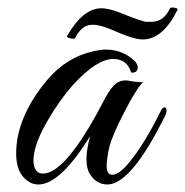

<svg xmlns="http://www.w3.org/2000/svg" viewBox="-20 -489 493 511"><path d="M279 -24C259 -24 262 -53 270 -94C275 -115 288 -147 310 -189C332 -232 349 -259 361 -271C350 -268 321 -275 316 -275C289 -275 276 -260 251 -211C186 -88 134 -27 94 -27C61 -27 56 -83 108 -170C129 -206 151 -237 175 -264C217 -309 252 -332 281 -332C306 -332 322 -320 329 -296C346 -293 353 -310 340 -325C319 -346 293 -357 262 -357C251 -357 239 -355 226 -352C179 -341 140 -316 108 -279C51 -212 23 -145 23 -80C23 -46 33 -22 53 -8C62 -1 71 2 82 2C121 2 167 -41 220 -127C207 -79 207 -46 219 -26C231 -7 247 2 266 2C308 2 360 -60 421 -184C429 -204 415 -211 407 -192C380 -137 353 -93 326 -59C307 -36 292 -24 279 -24ZM360 -384C396 -384 427 -411 453 -464C452 -467 447 -469 438 -469C435 -469 433 -468 432 -466C421 -443 405 -431 384 -431H368C361 -432 343 -438 315 -449C287 -461 265 -467 250 -467C217 -467 186 -442 158 -392C158 -391 160 -389 163 -388C174 -385 180 -385 181 -390C205 -434 233 -430 296 -402C324 -390 345 -384 360 -384Z"/></svg>

Font: VL Great Vibes
Style: Regular
Weight: 400
Designer: Robert E. Leuschke
Foundry: Robert E. Leuschke
Version: Version 1.001